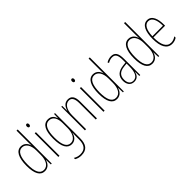

<svg xmlns="http://www.w3.org/2000/svg" viewBox="86 -1774 3029 3029"><g transform="rotate(-45 1601.0 -259.0)"><path d="M195 10C276 10 316 -52 328 -106H330L334 0H354V-760H328V-497C328 -475 329 -454 330 -429H328C317 -479 274 -537 199 -537C102 -537 46 -440 46 -256C46 -82 96 10 195 10ZM197 -15C109 -15 73 -104 73 -256C73 -424 117 -512 200 -512C280 -512 328 -432 328 -315V-221C328 -97 281 -15 197 -15Z M515 -724C495 -724 489 -706 489 -690C489 -672 497 -656 514 -656C530 -656 540 -670 540 -691C540 -707 534 -724 515 -724ZM527 -527H501V0H527Z M803 -537C693 -537 647 -433 647 -262C647 -76 701 10 796 10C867 10 912 -43 927 -111H930C927 -70 927 -43 927 -12V35C927 163 876 217 776 217C731 217 699 205 663 184V212C696 232 733 242 776 242C898 242 953 173 953 35V-527H933L930 -440H927C912 -489 877 -537 803 -537ZM803 -512C892 -512 927 -426 927 -329V-221C927 -126 892 -15 796 -15C715 -15 673 -93 673 -262C673 -411 708 -512 803 -512Z M1248 -537C1168 -537 1131 -474 1117 -415H1115L1114 -527H1094V0H1120V-311C1120 -445 1179 -513 1248 -513C1302 -513 1336 -471 1336 -365V0H1362V-375C1362 -488 1321 -537 1248 -537Z M1522 -724C1502 -724 1496 -706 1496 -690C1496 -672 1504 -656 1521 -656C1537 -656 1547 -670 1547 -691C1547 -707 1541 -724 1522 -724ZM1534 -527H1508V0H1534Z M1803 10C1884 10 1924 -52 1936 -106H1938L1942 0H1962V-760H1936V-497C1936 -475 1937 -454 1938 -429H1936C1925 -479 1882 -537 1807 -537C1710 -537 1654 -440 1654 -256C1654 -82 1704 10 1803 10ZM1805 -15C1717 -15 1681 -104 1681 -256C1681 -424 1725 -512 1808 -512C1888 -512 1936 -432 1936 -315V-221C1936 -97 1889 -15 1805 -15Z M2209 -537C2175 -537 2136 -525 2104 -505L2115 -483C2152 -505 2185 -512 2209 -512C2276 -512 2303 -475 2303 -355V-304L2242 -297C2132 -284 2070 -234 2070 -129C2070 -57 2105 10 2189 10C2265 10 2293 -43 2305 -93H2307L2308 0H2329V-358C2329 -489 2293 -537 2209 -537ZM2241 -274 2304 -281V-220C2304 -97 2273 -12 2189 -12C2131 -12 2096 -54 2096 -129C2096 -217 2142 -263 2241 -274Z M2593 10C2674 10 2714 -52 2726 -106H2728L2732 0H2752V-760H2726V-497C2726 -475 2727 -454 2728 -429H2726C2715 -479 2672 -537 2597 -537C2500 -537 2444 -440 2444 -256C2444 -82 2494 10 2593 10ZM2595 -15C2507 -15 2471 -104 2471 -256C2471 -424 2515 -512 2598 -512C2678 -512 2726 -432 2726 -315V-221C2726 -97 2679 -15 2595 -15Z M3017 -537C2916 -537 2869 -429 2869 -264C2869 -94 2921 10 3036 10C3077 10 3112 -3 3140 -22V-52C3105 -27 3071 -15 3036 -15C2941 -15 2894 -106 2895 -273H3156V-301C3156 -421 3122 -537 3017 -537ZM3017 -512C3100 -512 3133 -414 3132 -297H2896C2902 -442 2947 -512 3017 -512Z"/></g></svg>

Font: Noto Sans Devanagari UI ExtraCondensed Thin
Style: Regular
Weight: 100
Width: 2
Designer: Jelle Bosma - Monotype Design Team
Foundry: Monotype Imaging Inc.
Version: Version 2.004